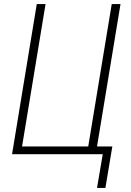

<svg xmlns="http://www.w3.org/2000/svg" viewBox="-20 -755 640 940"><path d="M496 165H455L483 0H39L160 -735H203L88 -38H412L527 -735H570L455 -38H530Z"/></svg>

Font: Iosevka XLt Ex Obl
Style: Regular
Weight: 200
Width: 7
Italic angle: -9°
Monospace: yes
Designer: Belleve Invis
Foundry: Belleve Invis
Version: Version 32.5.0; ttfautohint (v1.8.4)